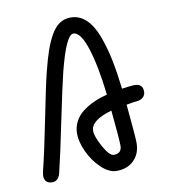

<svg xmlns="http://www.w3.org/2000/svg" viewBox="-70 -646 621 707"><g transform="rotate(-10 240.0 -293.0)"><path d="M40 -29.8 42 -43.9Q59.6 -114.3 84 -237.1Q108.4 -359.9 120.1 -405.8Q131.3 -450.2 141.6 -480.2Q151.9 -510.3 166 -535.6Q180.2 -561 198.5 -573.5Q216.8 -585.9 240.2 -585.9Q273.4 -585.9 298.3 -562.3Q323.2 -538.6 339.4 -494.6Q355.5 -450.7 365 -403.8Q374.5 -356.9 381.8 -294.9Q414.1 -299.3 423.8 -299.8H430.2Q460 -299.8 460 -270Q460 -258.3 451.7 -250Q443.4 -241.7 430.2 -240.2Q417.5 -239.3 388.2 -233.9Q399.9 -111.8 399.9 -89.8Q399.9 -49.3 375.2 -24.7Q350.6 0 310.1 0Q281.7 0 252.9 -27.6Q224.1 -55.2 207 -92.5Q189.9 -129.9 189.9 -160.2Q189.9 -184.6 200.7 -205.3Q211.4 -226.1 230.7 -240.7Q250 -255.4 272.7 -265.6Q295.4 -275.9 323.2 -283.2Q310.1 -395 288.6 -460.4Q267.1 -525.9 240.2 -525.9Q212.9 -525.9 179.2 -392.1Q166.5 -340.8 140.4 -214.1Q114.3 -87.4 100.1 -29.8Q92.8 0 69.8 0Q40 0 40 -29.8ZM250 -160.2Q250 -139.6 271.7 -99.9Q293.5 -60.1 310.1 -60.1Q339.8 -60.1 339.8 -89.8Q339.8 -112.8 329.1 -222.2Q250 -199.7 250 -160.2Z"/></g></svg>

Font: Pecita
Style: Book
Weight: 400
Width: 6
Version: Version 3.4.1